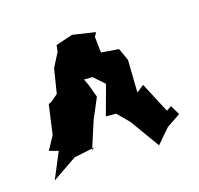

<svg xmlns="http://www.w3.org/2000/svg" viewBox="-81 -808 600 579"><g transform="rotate(-20 218.5 -518.5)"><path d="M219 -579 250 -546 216 -454 248 -451 280 -413 337 -317 381 -360 426 -385 411 -416 395 -407 354 -505 330 -489 337 -591 323 -631 268 -640 267 -690 275 -703 204 -720 150 -707 146 -687 119 -644 100 -568 76 -551 67 -548 46 -456 19 -415 47 -405 5 -325 85 -370 151 -378 142 -372 178 -457 211 -519 199 -563 192 -581Z"/></g></svg>

Font: Asimov Aggro
Style: Medium
Weight: 500
Designer: Google
Version: Version 2.000980; 2014